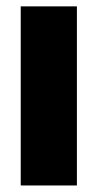

<svg xmlns="http://www.w3.org/2000/svg" viewBox="-20 -568 299 588"><path d="M43.5 0V-548.5H215.5V0Z"/></svg>

Font: Encode Sans Condensed ExtraBold
Style: Regular
Weight: 800
Width: 3
Designer: Multiple Designers
Foundry: Impallari Type
Version: Version 2.000